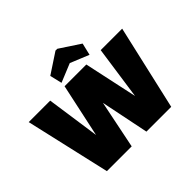

<svg xmlns="http://www.w3.org/2000/svg" viewBox="-206 -1234 1511 1511"><g transform="rotate(-45 550.0 -478.5)"><path d="M1070 -708 908 0H632L550 -402L468 0H192L30 -708H269L333 -262L429 -708H671L767 -262L831 -708ZM431 -744 407 -845 577 -957H597L767 -845L743 -744L587 -808Z"/></g></svg>

Font: Fz Poppins Black
Style: Regular
Weight: 900
Designer: Ninad Kale (Devanagari), Jonny Pinhorn (Latin)
Foundry: Indian Type Foundry
Version: Vit hóa bi Vntype.Com & FontZin.Com